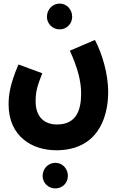

<svg xmlns="http://www.w3.org/2000/svg" viewBox="-20 -783 674 1072"><path d="M313 -619C353 -619 383 -651 383 -689C383 -730 353 -763 313 -763C273 -763 242 -730 242 -689C242 -651 273 -619 313 -619ZM28 -200C28 -21 160 56 294 56C514 56 584 -110 584 -270C584 -371 550 -485 510 -560L370 -500C413 -406 433 -331 433 -261C433 -163 403 -88 298 -88C226 -88 179 -132 179 -216C179 -269 186 -298 216 -374L83 -423C35 -310 28 -252 28 -200ZM289 269C329 269 359 238 359 199C359 159 329 126 289 126C249 126 218 159 218 199C218 238 249 269 289 269Z"/></svg>

Font: Noto Sans Arabic UI ExtraCondensed Extra
Style: Regular
Weight: 800
Width: 3
Designer: Nadine Chahine - Monotype Design Team
Foundry: Monotype Imaging Inc.
Version: Version 1.900